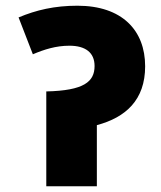

<svg xmlns="http://www.w3.org/2000/svg" viewBox="-20 -652 565 672"><path d="M251 -632C171 -632 107 -617 45 -591L95 -462C135 -479 176 -492 223 -492C279 -492 311 -468 311 -421C311 -366 274 -335 142 -332V0H319V-214C420 -241 488 -302 488 -420C488 -546 407 -632 251 -632Z"/></svg>

Font: Noto Sans Black
Style: Italic
Weight: 900
Italic angle: -12°
Designer: Monotype Design Team
Foundry: Monotype Imaging Inc.
Version: Version 2.013